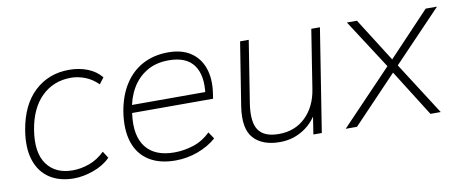

<svg xmlns="http://www.w3.org/2000/svg" viewBox="-52 -710 2205 919"><g transform="rotate(-10 1050.5 -250.0)"><path d="M246 8Q177 8 129 -23Q81 -54 61 -114Q41 -174 55 -260Q75 -380 143.5 -444Q212 -508 312 -508Q360 -508 401 -492Q442 -476 468 -444L445 -414Q416 -443 381.5 -456Q347 -469 314 -469Q229 -469 171.5 -413Q114 -357 97 -253Q80 -145 121.5 -88Q163 -31 247 -31Q286 -31 327 -45.5Q368 -60 403 -94L424 -61Q392 -28 341.5 -10Q291 8 246 8Z M740 8Q662 8 611 -24.5Q560 -57 540 -118Q520 -179 533 -264Q546 -342 581 -396.5Q616 -451 670 -479.5Q724 -508 793 -508Q859 -508 902 -479.5Q945 -451 963 -399.5Q981 -348 971 -279L967 -252H558L564 -290H951L934 -277Q947 -369 911 -419.5Q875 -470 789 -470Q727 -470 682 -443Q637 -416 610 -369.5Q583 -323 575 -263L573 -248Q559 -143 602.5 -87Q646 -31 741 -31Q788 -31 834 -46Q880 -61 917 -97L939 -64Q900 -30 847.5 -11Q795 8 740 8Z M1247 8Q1162 8 1119.5 -39Q1077 -86 1093 -192L1142 -500H1184L1136 -197Q1123 -109 1150.5 -70Q1178 -31 1248 -31Q1327 -31 1378.5 -81Q1430 -131 1443 -214L1488 -500H1530L1451 0H1410L1429 -122H1444Q1416 -60 1363.5 -26Q1311 8 1247 8Z M1567 0 1826 -271V-245L1661 -500H1710L1850 -279H1835L2044 -500H2099L1858 -248V-267L2029 0H1979L1831 -235H1846L1622 0Z"/></g></svg>

Font: Mulish ExtraLight
Style: Italic
Weight: 200
Italic angle: -9°
Designer: Vernon Adams
Foundry: Vernon Adams
Version: Version 3.603